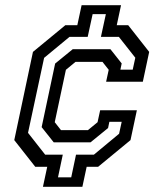

<svg xmlns="http://www.w3.org/2000/svg" viewBox="-20 -720 629 740"><path d="M145.5 0 162 -77H116L35 -180L107 -520L232 -623H278L294.5 -700H446.5L430 -623H474L555 -520L530.5 -405H389L399 -451L375 -481.5H271L234 -451L191 -249L215 -218.5H319L356 -249L366 -295H507.5L483 -180L358 -77H314L297.5 0ZM203.5 -36.5H254.5L273 -124H342L439 -204.5L449 -250.5H401.5L396.5 -226.5L329 -171.5H187L140.5 -230L192.5 -475L260.5 -530.5H405.5L449 -475.5L444 -451.5H491.5L501.5 -497.5L438 -578H369L388 -665.5H337L318 -578H248L150 -497L88 -208L154 -124H222Z"/></svg>

Font: Tourney Thin Medium
Style: Italic
Weight: 500
Italic angle: -12°
Version: Version 1.015